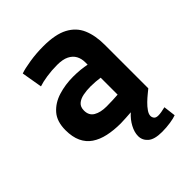

<svg xmlns="http://www.w3.org/2000/svg" viewBox="-204 -659 969 969"><g transform="rotate(-45 280.0 -175.0)"><path d="M388 190Q334 190 310.5 169.5Q287 149 287 119Q287 92 303 62Q319 32 346 8Q327 9 308 10.5Q289 12 271 12Q221 12 180 3Q139 -6 109.5 -26Q80 -46 64.5 -79.5Q49 -113 49 -161Q49 -223 80 -258.5Q111 -294 161 -309.5Q211 -325 267 -325Q295 -325 319 -322.5Q343 -320 362 -316V-333Q362 -359 351 -379.5Q340 -400 316 -412Q292 -424 252 -424Q213 -424 177 -418.5Q141 -413 118 -405L99 -516Q124 -525 171.5 -532.5Q219 -540 269 -540Q355 -540 404 -514Q453 -488 473.5 -440Q494 -392 494 -326V-15Q487 -9 472 3Q457 15 441 30.5Q425 46 414 62Q403 78 403 91Q403 101 409.5 109.5Q416 118 433 118Q443 118 455 116Q467 114 484 110L492 175Q477 181 448 185.5Q419 190 388 190ZM281 -99Q303 -99 324.5 -100Q346 -101 362 -102V-223Q349 -225 330 -226.5Q311 -228 295 -228Q266 -228 241 -223Q216 -218 200.5 -204.5Q185 -191 185 -165Q185 -130 211.5 -114.5Q238 -99 281 -99Z"/></g></svg>

Font: Ubuntu Sans Mono
Style: Regular
Weight: 400
Monospace: yes
Designer: Dalton Maag Ltd
Foundry: Dalton Maag Ltd
Version: Version 1.006